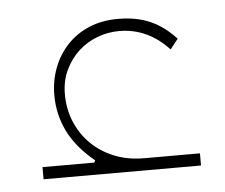

<svg xmlns="http://www.w3.org/2000/svg" viewBox="-34 -326 425 362"><g transform="rotate(-5 179.0 -144.5)"><path d="M35 -23H133L135 -27Q100 -56 84.5 -88Q69 -120 69 -156Q69 -183 78 -207Q87 -231 104 -249.5Q121 -268 145.5 -278.5Q170 -289 201 -289Q236 -289 262 -277.5Q288 -266 310 -242L295 -223Q255 -266 201 -266Q180 -266 160 -258.5Q140 -251 124.5 -237Q109 -223 99 -202.5Q89 -182 89 -156Q89 -128 99 -104Q109 -80 127 -62Q145 -44 170.5 -33.5Q196 -23 228 -23H333V0H35Z"/></g></svg>

Font: IBM Plex Sans Arabic Thin
Style: Regular
Weight: 100
Designer: Mike Abbink, Paul van der Laan, Pieter van Rosmalen, Wael Morcos, Khajak Apelian
Foundry: Bold Monday
Version: Version 1.101